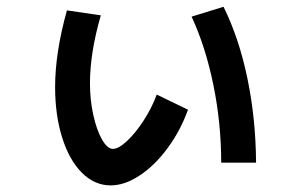

<svg xmlns="http://www.w3.org/2000/svg" viewBox="-20 -565 904 570"><path d="M143.6 -306.6Q143.6 -408.2 178.7 -534.2L279.3 -519.5Q247.1 -408.2 247.1 -317.4Q247.1 -268.1 257.1 -223.1Q267.1 -178.2 283 -150.6Q298.8 -123 315.4 -123Q332 -123 357.2 -146.5Q382.3 -169.9 406.5 -207.3Q430.7 -244.6 445.3 -284.2L538.1 -239.3Q515.6 -176.8 477.5 -125.2Q439.5 -73.7 394.8 -44.2Q350.1 -14.6 308.6 -14.6Q260.7 -14.6 223.1 -52.2Q185.5 -89.8 164.6 -156.5Q143.6 -223.1 143.6 -306.6ZM548.8 -515.6 643.6 -544.9Q689.9 -451.2 714.6 -331.8Q739.3 -212.4 740.2 -82H636.7Q636.7 -198.7 613.5 -312.5Q590.3 -426.3 548.8 -515.6Z"/></svg>

Font: Pretendard GOV SemiBold
Style: Regular
Weight: 600
Designer: Base glyphs from Inter by Rasmus Andersson; Hangeul glyphs from Noto Sans CJK(Source Han Sans) by Jang Soo-young and Kan
Foundry: Kil Hyung-jin
Version: Version 1.309